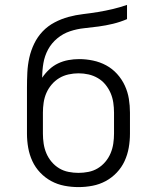

<svg xmlns="http://www.w3.org/2000/svg" viewBox="-20 -755 640 783"><path d="M300 8Q271 8 242.5 2.5Q214 -3 189 -16.5Q164 -30 144 -51Q124 -72 112 -98Q100 -124 95 -152.5Q90 -181 90 -210V-398Q90 -429 91.5 -459.5Q93 -490 99.5 -519.5Q106 -549 119.5 -577Q133 -605 154 -627Q175 -649 202.5 -663.5Q230 -678 259.5 -686Q289 -694 319 -697.5Q349 -701 379.5 -706Q410 -711 439.5 -718Q469 -725 498 -735V-677Q470 -665 441 -658Q412 -651 382.5 -647Q353 -643 323.5 -640Q294 -637 265.5 -627.5Q237 -618 213.5 -598.5Q190 -579 176 -553Q162 -527 157 -497.5Q152 -468 152 -438Q164 -456 180.5 -471.5Q197 -487 217 -496.5Q237 -506 259 -510Q281 -514 303 -514Q331 -514 359.5 -508Q388 -502 413 -488.5Q438 -475 457.5 -453.5Q477 -432 489 -406Q501 -380 505.5 -352Q510 -324 510 -296V-210Q510 -181 505 -152.5Q500 -124 488 -98Q476 -72 456 -51Q436 -30 411 -16.5Q386 -3 357.5 2.5Q329 8 300 8ZM300 -50Q320 -50 340.5 -54Q361 -58 378.5 -68.5Q396 -79 409.5 -95Q423 -111 431 -130Q439 -149 442 -169.5Q445 -190 445 -210V-296Q445 -316 442 -336.5Q439 -357 431 -375.5Q423 -394 410 -410Q397 -426 379 -436.5Q361 -447 341 -451.5Q321 -456 300 -456Q280 -456 259.5 -451.5Q239 -447 221.5 -436.5Q204 -426 190.5 -410Q177 -394 169 -375.5Q161 -357 158 -336.5Q155 -316 155 -296V-210Q155 -190 158 -169.5Q161 -149 169 -130Q177 -111 190.5 -95Q204 -79 221.5 -68.5Q239 -58 259.5 -54Q280 -50 300 -50Z"/></svg>

Font: Iosevka Etoile Light
Style: Regular
Weight: 300
Designer: Belleve Invis
Foundry: Belleve Invis
Version: Version 25.0.1; ttfautohint (v1.8.4)